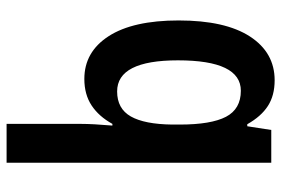

<svg xmlns="http://www.w3.org/2000/svg" viewBox="-152 -492 833 568"><g transform="rotate(90 264.0 -207.5)"><path d="M346 -31Q346 -66 351 -124H346Q324 -84 291.5 -62.5Q259 -41 213 -41Q133 -41 86.5 -113Q40 -185 40 -320Q40 -458 87.5 -531Q135 -604 217 -604Q262 -604 293 -584Q324 -564 347 -523H353L364 -594H461V189H346ZM250 -138Q301 -138 324 -178.5Q347 -219 348 -301V-323Q348 -416 325 -460Q302 -504 248 -504Q158 -504 158 -318Q158 -138 250 -138Z"/></g></svg>

Font: Noto Sans Tamil UI Condensed SemiBold
Style: Regular
Weight: 600
Width: 3
Designer: Jelle Bosma - Monotype Design Team
Foundry: Monotype Imaging Inc.
Version: Version 2.004; ttfautohint (v1.8.4.7-5d5b)